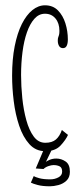

<svg xmlns="http://www.w3.org/2000/svg" viewBox="-20 -546 299 706"><path d="M146.5 10Q111.5 10 88 -16Q64.5 -42 50.5 -83.8Q36.5 -125.5 30.5 -174Q24.5 -222.5 24.5 -267.5Q24.5 -328 34 -376Q43.5 -424 60.2 -457.5Q77 -491 99 -508.8Q121 -526.5 145.5 -526.5Q174.5 -526.5 193 -507.8Q211.5 -489 220.5 -460.2Q229.5 -431.5 229.5 -401Q229.5 -386 225.2 -377.5Q221 -369 211.5 -369Q202 -369 197.2 -377Q192.5 -385 192.5 -396.5Q192.5 -404.5 194 -408.5Q195.5 -412.5 197 -417.5Q198.5 -422.5 198.5 -432.5Q198.5 -460.5 184 -478Q169.5 -495.5 145.5 -495.5Q123 -495.5 106.5 -477Q90 -458.5 79 -427Q68 -395.5 62.8 -355Q57.5 -314.5 57.5 -270Q57.5 -229 62 -185.2Q66.5 -141.5 76.8 -104.2Q87 -67 104 -44Q121 -21 146.5 -21Q171.5 -21 185.5 -33Q199.5 -45 207.5 -68L230 -50Q222.5 -32.5 203 -11.2Q183.5 10 146.5 10ZM164 139Q136 139 118.5 134.2Q101 129.5 93.5 125.5L104 101.5Q109 105 124.2 109.2Q139.5 113.5 165 113.5Q181 113.5 194.8 106.2Q208.5 99 208.5 85Q208.5 70 199 65.5Q189.5 61 177 61Q169 61 158 64.8Q147 68.5 140 75.5L111.5 73.5L143 -1H173L148.5 50Q151 46.5 162.2 41.8Q173.5 37 187 37Q205.5 37 221.2 47.8Q237 58.5 237 85.5Q237 106.5 224.5 118.2Q212 130 194.8 134.5Q177.5 139 164 139Z"/></svg>

Font: Imbue Thin
Style: Regular
Weight: 100
Designer: Tyler Finck
Foundry: Etcetera Type Company
Version: Version 1.102